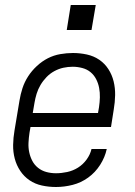

<svg xmlns="http://www.w3.org/2000/svg" viewBox="-20 -740 540 768"><path d="M204 8Q175 8 147.5 2Q120 -4 98 -19Q76 -34 61 -56.5Q46 -79 39 -105.5Q32 -132 32.5 -160.5Q33 -189 38 -218L58 -338Q62 -363 70 -387.5Q78 -412 92.5 -434.5Q107 -457 127.5 -476Q148 -495 171.5 -507Q195 -519 221 -523.5Q247 -528 272 -528Q300 -528 327.5 -522Q355 -516 377 -501Q399 -486 413.5 -463.5Q428 -441 434.5 -414.5Q441 -388 440.5 -359.5Q440 -331 435 -302L424 -232H102L98 -209Q95 -189 94 -169Q93 -149 97 -130.5Q101 -112 109.5 -96Q118 -80 132.5 -68.5Q147 -57 165.5 -52Q184 -47 204 -47Q226 -47 249 -52Q272 -57 292 -69.5Q312 -82 326.5 -102Q341 -122 346 -144H407Q400 -111 380.5 -80.5Q361 -50 332.5 -29.5Q304 -9 270.5 -0.5Q237 8 204 8ZM111 -288H372L376 -311Q379 -331 379.5 -350.5Q380 -370 376.5 -388.5Q373 -407 364.5 -423.5Q356 -440 342 -451.5Q328 -463 309 -468Q290 -473 271 -473Q252 -473 233.5 -469Q215 -465 197.5 -455.5Q180 -446 166 -431.5Q152 -417 142 -400Q132 -383 126.5 -365Q121 -347 118 -329ZM346 -620H247L263 -720H363Z"/></svg>

Font: Iosevka SS04 Light Oblique
Style: Regular
Weight: 300
Italic angle: -9°
Monospace: yes
Designer: Belleve Invis
Foundry: Belleve Invis
Version: Version 19.0.0; ttfautohint (v1.8.4)